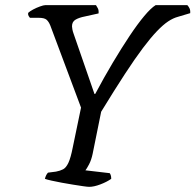

<svg xmlns="http://www.w3.org/2000/svg" viewBox="-20 -724 757 744"><path d="M326 0Q319 0 302 -2.5Q285 -5 263 -8.5Q241 -12 219.5 -16Q198 -20 180 -24Q162 -28 154 -31Q156 -39 159 -45Q162 -51 166 -55L197 -59Q213 -62 224.5 -68Q236 -74 245 -93Q254 -112 262 -153L294 -307L175 -625Q169 -640 160.5 -647.5Q152 -655 130 -655H96Q94 -657 91 -662Q88 -667 89 -674Q95 -680 108 -687Q121 -694 135 -699Q149 -704 155 -704H352Q355 -699 359 -692Q363 -685 362 -672L308 -660Q287 -656 273 -648Q259 -640 259 -622Q259 -618 260.5 -610Q262 -602 265 -594L346 -360H349Q383 -424 417 -481Q451 -538 482 -584.5Q513 -631 539 -662Q565 -693 583 -704H706Q710 -700 714 -692.5Q718 -685 717 -673L670 -659Q651 -654 631.5 -641Q612 -628 588 -603Q564 -578 533.5 -537.5Q503 -497 463.5 -436.5Q424 -376 372 -291L339 -128Q334 -104 325 -87Q316 -70 311 -64L405 -53Q407 -51 409 -45.5Q411 -40 411 -31Q394 -19 369 -9.5Q344 0 326 0Z"/></svg>

Font: Texturina Medium 12pt Light
Style: Italic
Weight: 300
Italic angle: -11°
Version: Version 1.002